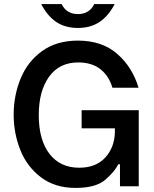

<svg xmlns="http://www.w3.org/2000/svg" viewBox="-20 -913 756 941"><path d="M47 -351Q47 -445 81 -528Q115 -611 186 -662.5Q257 -714 362 -714Q480 -714 554.5 -649Q629 -584 659 -483H531Q514 -541 472 -574Q430 -607 363 -607Q271 -607 220.5 -537Q170 -467 170 -349Q170 -227 222.5 -159Q275 -91 368 -91Q450 -91 495.5 -140.5Q541 -190 543 -264V-284H380V-373H660V0H568V-108H560Q542 -72 496 -32Q450 8 350 8Q250 8 181.5 -43.5Q113 -95 80 -177Q47 -259 47 -351ZM182 -893H282Q306 -844 362 -844Q418 -844 442 -893H542Q512 -835 468 -805.5Q424 -776 362 -776Q299 -776 255.5 -805.5Q212 -835 182 -893Z"/></svg>

Font: Be Vietnam SemiBold
Style: Regular
Weight: 600
Designer: Gabriel Lam
Foundry: TypeRant
Version: Version 4.000